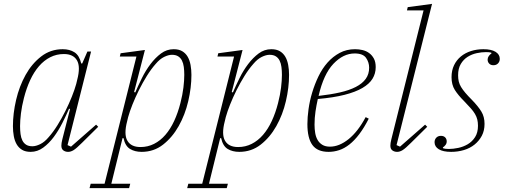

<svg xmlns="http://www.w3.org/2000/svg" viewBox="-20 -775 2616 995"><path d="M139 12Q112 12 94.5 1.5Q77 -9 66.5 -27Q56 -45 51.5 -69.5Q47 -94 47 -121Q47 -187 63.5 -257.5Q80 -328 112.5 -386.5Q145 -445 193.5 -482.5Q242 -520 305 -520Q341 -520 366 -504Q391 -488 401 -446H406L433 -508H452L330 -23L348 -15L478 -129L489 -118L405 -35Q376 -6 361.5 3Q347 12 333 12Q319 12 308.5 4.5Q298 -3 298 -20Q298 -33 303 -53L343 -210L338 -212Q323 -177 303 -137.5Q283 -98 258.5 -65Q234 -32 204 -10Q174 12 139 12ZM148 -17Q166 -17 188.5 -28Q211 -39 232 -64Q256 -91 278 -126.5Q300 -162 319 -200Q338 -238 352.5 -274.5Q367 -311 375 -340L380 -361Q398 -429 379 -462Q360 -495 311 -495Q273 -495 240.5 -478.5Q208 -462 182 -432Q156 -402 136.5 -360Q117 -318 104 -267Q93 -224 88.5 -187Q84 -150 84 -121Q84 -99 86.5 -80Q89 -61 96 -47Q103 -33 115.5 -25Q128 -17 148 -17Z M450 177H522L687 -482H601L605 -499L731 -516L675 -298L681 -296Q696 -331 715.5 -370.5Q735 -410 760 -443Q785 -476 814.5 -498Q844 -520 880 -520Q907 -520 924.5 -509.5Q942 -499 952.5 -481Q963 -463 967.5 -438.5Q972 -414 972 -387Q972 -321 955.5 -250.5Q939 -180 906 -121.5Q873 -63 825 -25.5Q777 12 714 12Q679 12 654 -3Q629 -18 620 -59H615L557 177H655L649 200H444ZM708 -13Q746 -13 778.5 -29.5Q811 -46 837 -76Q863 -106 882.5 -148Q902 -190 915 -241Q926 -284 930.5 -321Q935 -358 935 -387Q935 -409 932.5 -428Q930 -447 923 -461Q916 -475 903.5 -483Q891 -491 871 -491Q853 -491 830.5 -480Q808 -469 787 -444Q763 -417 741 -381.5Q719 -346 700 -308Q681 -270 666.5 -233.5Q652 -197 644 -168L639 -147Q621 -79 640 -46Q659 -13 708 -13Z M956 177H1028L1193 -482H1107L1111 -499L1237 -516L1181 -298L1187 -296Q1202 -331 1221.5 -370.5Q1241 -410 1266 -443Q1291 -476 1320.5 -498Q1350 -520 1386 -520Q1413 -520 1430.5 -509.5Q1448 -499 1458.5 -481Q1469 -463 1473.5 -438.5Q1478 -414 1478 -387Q1478 -321 1461.5 -250.5Q1445 -180 1412 -121.5Q1379 -63 1331 -25.5Q1283 12 1220 12Q1185 12 1160 -3Q1135 -18 1126 -59H1121L1063 177H1161L1155 200H950ZM1214 -13Q1252 -13 1284.5 -29.5Q1317 -46 1343 -76Q1369 -106 1388.5 -148Q1408 -190 1421 -241Q1432 -284 1436.5 -321Q1441 -358 1441 -387Q1441 -409 1438.5 -428Q1436 -447 1429 -461Q1422 -475 1409.5 -483Q1397 -491 1377 -491Q1359 -491 1336.5 -480Q1314 -469 1293 -444Q1269 -417 1247 -381.5Q1225 -346 1206 -308Q1187 -270 1172.5 -233.5Q1158 -197 1150 -168L1145 -147Q1127 -79 1146 -46Q1165 -13 1214 -13Z M1683 12Q1625 12 1599 -23.5Q1573 -59 1573 -132Q1573 -167 1579 -210Q1585 -253 1598 -296Q1611 -339 1630.5 -379.5Q1650 -420 1677.5 -451Q1705 -482 1740.5 -501Q1776 -520 1820 -520Q1840 -520 1859 -515.5Q1878 -511 1893 -500Q1908 -489 1917.5 -471.5Q1927 -454 1927 -427Q1927 -394 1910.5 -367Q1894 -340 1858 -319Q1822 -298 1765 -283.5Q1708 -269 1627 -262Q1620 -231 1615 -197.5Q1610 -164 1610 -129Q1610 -106 1613.5 -85.5Q1617 -65 1626 -49.5Q1635 -34 1650.5 -24.5Q1666 -15 1690 -15Q1738 -15 1786.5 -54Q1835 -93 1875 -168L1891 -160Q1867 -113 1842 -80Q1817 -47 1791 -26.5Q1765 -6 1738 3Q1711 12 1683 12ZM1631 -278Q1693 -285 1741.5 -296Q1790 -307 1824 -324.5Q1858 -342 1875.5 -366.5Q1893 -391 1893 -424Q1893 -452 1877 -475Q1861 -498 1818 -498Q1759 -498 1708 -444.5Q1657 -391 1631 -278Z M2038 12Q2024 12 2013.5 4.5Q2003 -3 2003 -20Q2003 -33 2008 -53L2175 -721H2089L2093 -738L2219 -755L2035 -23L2053 -15L2183 -129L2194 -118L2110 -35Q2081 -6 2066.5 3Q2052 12 2038 12Z M2318 12Q2276 12 2254 -1.5Q2232 -15 2232 -38Q2232 -52 2241 -61.5Q2250 -71 2265 -71Q2279 -71 2287 -63Q2295 -55 2295 -42Q2295 -32 2289 -24Q2283 -16 2275 -11L2276 -7Q2281 -5 2289 -4Q2297 -3 2306 -3Q2328 -3 2354.5 -8.5Q2381 -14 2404 -27.5Q2427 -41 2442 -64.5Q2457 -88 2457 -123Q2457 -141 2453.5 -155.5Q2450 -170 2441.5 -184.5Q2433 -199 2419 -214.5Q2405 -230 2385 -251Q2354 -282 2337 -309Q2320 -336 2320 -375Q2320 -410 2333 -437Q2346 -464 2368.5 -482.5Q2391 -501 2421 -510.5Q2451 -520 2485 -520Q2526 -520 2548 -506.5Q2570 -493 2570 -470Q2570 -456 2561 -446.5Q2552 -437 2537 -437Q2523 -437 2515 -445.5Q2507 -454 2507 -466Q2507 -476 2513 -484.5Q2519 -493 2527 -498L2526 -502Q2517 -505 2499 -505Q2476 -505 2450.5 -499.5Q2425 -494 2403.5 -480.5Q2382 -467 2368 -443.5Q2354 -420 2354 -385Q2354 -367 2357.5 -352.5Q2361 -338 2369.5 -324Q2378 -310 2391.5 -294Q2405 -278 2426 -257Q2458 -224 2474.5 -197Q2491 -170 2491 -133Q2491 -98 2477 -71.5Q2463 -45 2439.5 -26Q2416 -7 2384.5 2.5Q2353 12 2318 12Z"/></svg>

Font: IBM Plex Serif ExtraLight
Style: Italic
Weight: 200
Italic angle: -14°
Designer: Mike Abbink, Paul van der Laan, Pieter van Rosmalen
Foundry: Bold Monday
Version: Version 2.5